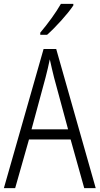

<svg xmlns="http://www.w3.org/2000/svg" viewBox="-20 -967 512 987"><path d="M357 -939V-947H293C266 -900 228 -848 187 -799V-788H222C265 -826 328 -895 357 -939ZM413 0H472L269 -715H204L0 0H58L129 -250H343ZM258 -568 330 -302H142L214 -568C222 -600 230 -631 236 -662C242 -632 251 -598 258 -568Z"/></svg>

Font: Noto Sans Thai Cond Light
Style: Regular
Weight: 300
Width: 3
Designer: Monotype Design Team
Foundry: Monotype Imaging Inc.
Version: Version 2.002